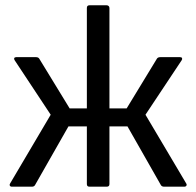

<svg xmlns="http://www.w3.org/2000/svg" viewBox="-20 -703 739 723"><path d="M24.9 0Q19 0 17.1 -3.9Q15.1 -7.8 18.1 -12.2L170.9 -271L35.2 -476.1Q32.2 -480.5 33.7 -484.1Q35.2 -487.8 41 -487.8H115.2Q124.5 -487.8 127.9 -481.9L242.2 -294.9H307.1V-672.9Q307.1 -683.1 316.9 -683.1H381.8Q386.2 -683.1 389.2 -680.2Q392.1 -677.2 392.1 -672.9V-294.9H457L570.8 -481.9Q574.2 -487.8 584 -487.8H658.2Q664.1 -487.8 665.5 -484.1Q667 -480.5 664.1 -476.1L527.8 -271L681.2 -12.2Q684.1 -7.8 681.9 -3.9Q679.7 0 673.8 0H598.1Q589.4 0 585.9 -5.9L460 -227.1H392.1V-9.8Q392.1 0 381.8 0H316.9Q307.1 0 307.1 -9.8V-227.1H237.8L111.8 -5.9Q108.4 0 100.1 0Z"/></svg>

Font: Sofia Sans
Style: Regular
Weight: 400
Designer: Botio Nikoltchev, Ani Petrova
Foundry: lettersoup
Version: Version 4.100